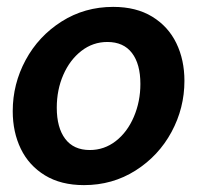

<svg xmlns="http://www.w3.org/2000/svg" viewBox="-20 -528 589 558"><path d="M17 -205Q17 -284 54.5 -353.5Q92 -423 159 -465.5Q226 -508 309 -508Q376 -508 422.5 -479.5Q469 -451 492.5 -402.5Q516 -354 516 -293Q516 -214 478.5 -144.5Q441 -75 374 -32.5Q307 10 224 10Q157 10 110.5 -18.5Q64 -47 40.5 -95.5Q17 -144 17 -205ZM388 -284Q388 -342 363.5 -374Q339 -406 292 -406Q250 -406 216.5 -380Q183 -354 164 -310.5Q145 -267 145 -215Q145 -157 169.5 -124.5Q194 -92 241 -92Q283 -92 316.5 -118Q350 -144 369 -188.5Q388 -233 388 -284Z"/></svg>

Font: Cabin
Style: Bold Italic
Weight: 700
Italic angle: -7°
Designer: Pablo Impallari
Foundry: Pablo Impallari. http://www.impallari.com Igino Marini. http://www.ikern.com
Version: Version 2.200